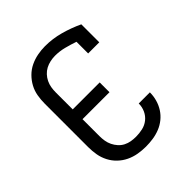

<svg xmlns="http://www.w3.org/2000/svg" viewBox="-206 -873 1012 1012"><g transform="rotate(-45 300.0 -367.5)"><path d="M297 8Q269 8 240 3Q211 -2 185 -14.5Q159 -27 138 -47Q117 -67 103.5 -93Q90 -119 85 -147.5Q80 -176 80 -205V-530Q80 -559 85 -587.5Q90 -616 103.5 -641Q117 -666 137.5 -686.5Q158 -707 184 -719.5Q210 -732 238.5 -737.5Q267 -743 295 -743Q352 -743 406.5 -728Q461 -713 512 -689V-555H429V-642Q397 -653 364 -661.5Q331 -670 297 -670Q279 -670 260.5 -666Q242 -662 226 -653.5Q210 -645 197.5 -631.5Q185 -618 177 -601.5Q169 -585 166 -567Q163 -549 163 -530V-404H364V-331H163V-205Q163 -186 166 -168Q169 -150 177 -133.5Q185 -117 197.5 -103Q210 -89 226.5 -80.5Q243 -72 261 -69Q279 -66 297 -66Q322 -66 346.5 -71.5Q371 -77 390.5 -92.5Q410 -108 420.5 -131Q431 -154 431 -179V-180H514V-178Q514 -152 506.5 -125.5Q499 -99 484.5 -76.5Q470 -54 449 -37Q428 -20 403 -10Q378 0 351 4Q324 8 297 8Z"/></g></svg>

Font: Nova
Style: Regular
Weight: 400
Monospace: yes
Designer: Belleve Invis
Foundry: Belleve Invis
Version: Version 24.1.4; ttfautohint (v1.8.4)